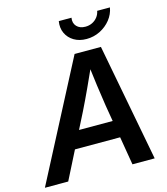

<svg xmlns="http://www.w3.org/2000/svg" viewBox="-167 -1045 1001 1149"><g transform="rotate(-15 333.5 -471.0)"><path d="M-32.7 0 346.2 -727.5H509.3L647.5 0H509.8L445.8 -381.3Q436.5 -440.9 427 -510.5Q417.5 -580.1 406.2 -673.3H440.4Q398.9 -581.1 366.7 -511.2Q334.5 -441.4 304.7 -381.3L111.8 0ZM148.9 -175.3 166.5 -281.2H541.5L523.9 -175.3ZM439.5 -795.4Q395 -795.4 362.3 -814.9Q329.6 -834.5 314.2 -867.7Q298.8 -900.9 305.7 -941.9H384.3Q378.9 -909.2 397.9 -888.7Q417 -868.2 451.7 -868.2Q475.1 -868.2 494.4 -877.7Q513.7 -887.2 526.6 -903.8Q539.6 -920.4 543.5 -941.9H622.6Q615.7 -900.9 589.1 -867.7Q562.5 -834.5 523.4 -814.9Q484.4 -795.4 439.5 -795.4Z"/></g></svg>

Font: Inter 28pt SemiBold
Style: Italic
Weight: 600
Italic angle: -9.3988°
Designer: Rasmus Andersson
Foundry: rsms
Version: Version 4.001;git-66647c0bb